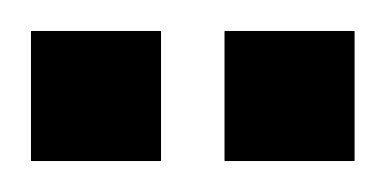

<svg xmlns="http://www.w3.org/2000/svg" viewBox="-25 -698 249 124"><path d="M-5 -678V-594H79V-678ZM120 -678V-594H204V-678Z"/></svg>

Font: Modon Arabic
Style: Bold
Weight: 700
Designer: Ahmedzaza
Foundry: Ahmedzaza
Version: Version 2.010